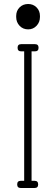

<svg xmlns="http://www.w3.org/2000/svg" viewBox="-20 -941 278 961"><path d="M180 -861V-856Q180 -830 163 -812Q146 -794 121 -794Q95 -794 78 -812Q61 -830 61 -856V-861Q61 -887 78 -904Q95 -921 121 -921Q146 -921 163 -904Q180 -887 180 -861ZM171 -18Q171 -36 153 -36H111H126H84Q66 -36 66 -18Q66 0 84 0H126H111H153Q171 0 171 -18ZM173 -702Q173 -720 155 -720H113H128H86Q68 -720 68 -702Q68 -684 86 -684H128H113H155Q173 -684 173 -702ZM138 -32V-117V-602V-685L101 -686V-602V-117V-32H133Q137 -32 138 -32Z"/></svg>

Font: Aaram
Style: Regular
Weight: 400
Designer: Tharique Azeez
Foundry: Tharique Azeez
Version: Version 1.7